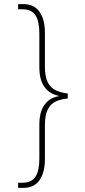

<svg xmlns="http://www.w3.org/2000/svg" viewBox="-20 -780 415 932"><path d="M68 132V107H89Q133 107 152 78Q171 49 171 -9V-175Q171 -238 196.5 -272Q222 -306 265 -313V-315Q222 -323 196.5 -357Q171 -391 171 -454V-618Q171 -677 152 -706Q133 -735 89 -735H68V-760H95Q145 -760 171.5 -723Q198 -686 198 -621V-458Q198 -406 212.5 -379Q227 -352 252 -341Q277 -330 309 -326V-302Q277 -299 252 -288Q227 -277 212.5 -250Q198 -223 198 -171V-8Q198 58 171.5 95Q145 132 94 132Z"/></svg>

Font: Noto Serif Georgian SemiCondensed Thin
Style: Regular
Weight: 100
Width: 4
Designer: Monotype Design Team, Akaki Razmadze
Foundry: Google LLC
Version: Version 2.003; ttfautohint (v1.8.4.7-5d5b)